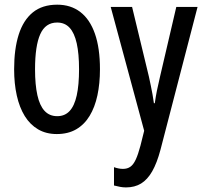

<svg xmlns="http://www.w3.org/2000/svg" viewBox="-20 -569 875 829"><path d="M411.6 -270Q411.6 -208.5 400.6 -157.2Q389.6 -106 366.9 -68.6Q344.2 -31.2 309.1 -10.7Q273.9 9.8 225.1 9.8Q179.2 9.8 144.5 -10.5Q109.9 -30.8 86.9 -67.9Q64 -105 52.5 -156.5Q41 -208 41 -270Q41 -357.4 60.8 -419.7Q80.6 -481.9 121.6 -515.4Q162.6 -548.8 227.1 -548.8Q285.6 -548.8 326.9 -517.1Q368.2 -485.4 389.9 -423.3Q411.6 -361.3 411.6 -270ZM131.3 -269.5Q131.3 -203.1 141.4 -158Q151.4 -112.8 172.6 -90.1Q193.8 -67.4 227.1 -67.4Q259.8 -67.4 280.5 -89.6Q301.3 -111.8 311.3 -157Q321.3 -202.1 321.3 -270Q321.3 -336.9 311.3 -381.8Q301.3 -426.8 280.5 -449.2Q259.8 -471.7 226.6 -471.7Q176.3 -471.7 153.8 -421.4Q131.3 -371.1 131.3 -269.5ZM458 -539.1H550.3L623 -237.8Q627.4 -217.8 631.3 -198.5Q635.3 -179.2 638.7 -160.4Q642.1 -141.6 644.5 -123.5H648.4Q651.9 -149.4 657.5 -177.5Q663.1 -205.6 670.9 -237.8L741.2 -539.1H833L672.9 77.6Q657.7 134.8 637.2 170.7Q616.7 206.5 589.1 223.4Q561.5 240.2 523.9 240.2Q511.2 240.2 498.5 237.8Q485.8 235.4 472.2 231.9V152.8Q481.4 156.2 491.5 158.2Q501.5 160.2 510.7 160.2Q529.8 160.2 542.7 151.1Q555.7 142.1 565.9 120.4Q576.2 98.6 586.4 60.1L602.5 -4.4Z"/></svg>

Font: Open Sans Condensed Medium
Style: Regular
Weight: 500
Width: 3
Designer: Monotype Design Team
Foundry: Monotype Imaging Inc.
Version: Version 3.000